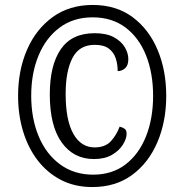

<svg xmlns="http://www.w3.org/2000/svg" viewBox="-20 -745 745 775"><path d="M353 10Q281 10 225.5 -19Q170 -48 131.5 -98.5Q93 -149 73 -215.5Q53 -282 53 -358Q53 -461 89 -544Q125 -627 192.5 -676Q260 -725 354 -725Q449 -725 515 -676Q581 -627 616 -544Q651 -461 651 -358Q651 -255 615.5 -171.5Q580 -88 513.5 -39Q447 10 353 10ZM356 -40Q433 -40 487 -81.5Q541 -123 569.5 -195Q598 -267 598 -358Q598 -450 569.5 -521.5Q541 -593 486.5 -634Q432 -675 354 -675Q276 -675 220.5 -633.5Q165 -592 135.5 -520.5Q106 -449 106 -359Q106 -267 136 -195Q166 -123 222.5 -81.5Q279 -40 356 -40ZM359 -103Q277 -103 229 -170Q181 -237 181 -364Q181 -482 225.5 -546.5Q270 -611 362 -611Q410 -611 440 -594.5Q470 -578 484 -554Q498 -530 498 -506Q498 -481 485 -469.5Q472 -458 455 -458Q455 -486 447 -510Q439 -534 419 -549Q399 -564 362 -564Q300 -564 272.5 -511Q245 -458 245 -366Q245 -260 276 -205Q307 -150 362 -150Q404 -150 427 -174.5Q450 -199 463 -234Q477 -230 484 -224.5Q491 -219 491 -205Q491 -185 476 -161Q461 -137 432 -120Q403 -103 359 -103Z"/></svg>

Font: Noto Serif Tamil ExtraCondensed Black
Style: Italic
Weight: 900
Width: 2
Italic angle: -12°
Designer: Indian Type Foundry, Tom Grace, and the Monotype Design Team
Foundry: Monotype Imaging Inc.
Version: Version 2.003; ttfautohint (v1.8.4.7-5d5b)